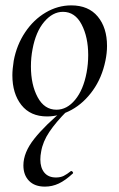

<svg xmlns="http://www.w3.org/2000/svg" viewBox="-20 -419 441 714"><path d="M26 -139Q26 -161 31 -193Q42 -252 73.5 -299Q105 -346 150 -372.5Q195 -399 245 -399Q309 -399 343.5 -357.5Q378 -316 378 -248Q378 -222 372 -193Q359 -130 325.5 -83Q292 -36 247 -11Q202 14 155 14Q93 14 59.5 -28.5Q26 -71 26 -139ZM302 -149Q308 -181 308 -214Q308 -281 283.5 -328Q259 -375 214 -375Q176 -375 144.5 -338Q113 -301 101 -236Q95 -205 95 -172Q95 -104 120 -57.5Q145 -11 190 -11Q229 -11 259.5 -48Q290 -85 302 -149ZM67 196Q67 148 107.5 97Q148 46 221 -14L230 -7Q188 35 163.5 71.5Q139 108 133 145Q130 160 130 174Q130 205 145 223Q160 241 188 241Q205 241 217 235Q229 229 244 217H245Q248 217 250.5 220.5Q253 224 251 226Q223 252 198.5 263.5Q174 275 147 275Q109 275 88 253.5Q67 232 67 196Z"/></svg>

Font: Cormorant Garamond Medium
Style: Italic
Weight: 500
Italic angle: -10°
Designer: Christian Thalmann (Catharsis Fonts)
Foundry: Catharsis Fonts
Version: Version 4.000